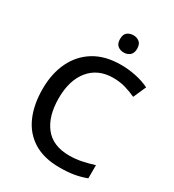

<svg xmlns="http://www.w3.org/2000/svg" viewBox="-217 -1043 1069 1177"><g transform="rotate(30 317.5 -454.5)"><path d="M402 -631Q295 -631 234 -557.5Q173 -484 173 -356Q173 -229 230.5 -156Q288 -83 403 -83Q449 -83 491.5 -92Q534 -101 576 -114V-21Q534 -5 490.5 2.5Q447 10 388 10Q278 10 204.5 -35.5Q131 -81 95 -163.5Q59 -246 59 -357Q59 -465 99 -548Q139 -631 215.5 -677.5Q292 -724 403 -724Q457 -724 509 -713Q561 -702 604 -681L564 -591Q530 -607 489.5 -619Q449 -631 402 -631ZM378 -919Q402 -919 420 -905Q438 -891 438 -858Q438 -826 420 -811.5Q402 -797 378 -797Q352 -797 334.5 -811.5Q317 -826 317 -858Q317 -891 334.5 -905Q352 -919 378 -919Z"/></g></svg>

Font: Noto Sans Thai Looped Medium
Style: Regular
Weight: 500
Designer: Sasikarn Vongin, Ben Mitchell
Foundry: The Fontpad Ltd
Version: Version 1.001; ttfautohint (v1.8.4.7-5d5b)